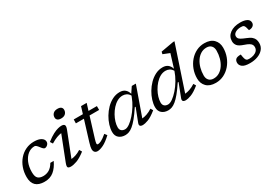

<svg xmlns="http://www.w3.org/2000/svg" viewBox="31 -1637 3610 2541"><g transform="rotate(-30 1835.5 -366.0)"><path d="M336 -465Q277.5 -465 232 -428.5Q186.5 -392 160.2 -329Q134 -266 134 -185.5Q134 -116 161.2 -90Q188.5 -64 241.5 -64Q290.5 -64 332 -87.8Q373.5 -111.5 407.5 -169.5H459Q419 -83.5 362 -36.8Q305 10 219.5 10Q41 10 41 -163.5Q41 -238.5 64.5 -303.5Q88 -368.5 130.8 -417.8Q173.5 -467 231.5 -494.5Q289.5 -522 358.5 -522Q428.5 -522 467 -497.8Q505.5 -473.5 505.5 -437Q505.5 -411 485.2 -392.2Q465 -373.5 443 -373.5Q424 -373.5 391 -419Q357.5 -465 336 -465Z M755.5 -661Q755.5 -696.5 778.8 -719.2Q802 -742 845.5 -742Q882 -742 899.8 -727Q917.5 -712 917.5 -687Q917.5 -652 894.2 -629Q871 -606 827.5 -606Q791 -606 773.2 -621Q755.5 -636 755.5 -661ZM586 -71.5 729 -438Q697.5 -434.5 657 -419.8Q616.5 -405 565.5 -373.5L540.5 -411.5Q602 -459.5 647.5 -483Q693 -506.5 725.2 -514.2Q757.5 -522 778.5 -522Q814 -522 825 -504Q836 -486 818.5 -440.5L675 -73.5Q707 -76 744.8 -88.2Q782.5 -100.5 823.5 -127L846 -89Q768 -29 713 -9.5Q658 10 621 10Q584.5 10 575.5 -5.8Q566.5 -21.5 586 -71.5Z M1077.5 -152Q1071 -130 1066.8 -113.2Q1062.5 -96.5 1062.5 -88.5Q1062.5 -76 1067 -72Q1071.5 -68 1081 -68Q1098.5 -68 1130 -82.8Q1161.5 -97.5 1217.5 -145L1244.5 -109.5Q1172 -41.5 1118.5 -15.8Q1065 10 1028 10Q1001.5 10 986 -6.2Q970.5 -22.5 970.5 -55Q970.5 -69 975 -90.5Q979.5 -112 990.5 -148.5L1084.5 -453H961.5L963 -512H1102.5L1135 -616.5H1221L1188.5 -512H1317V-453H1170.5Z M1678.5 -46 1756.5 -248.5H1744Q1689.5 -166.5 1647.2 -115.5Q1605 -64.5 1571.2 -37.2Q1537.5 -10 1509 0Q1480.5 10 1453.5 10Q1394.5 10 1357 -21.8Q1319.5 -53.5 1319.5 -113.5Q1319.5 -162 1336.8 -217.5Q1354 -273 1385.8 -326.8Q1417.5 -380.5 1461 -424.8Q1504.5 -469 1557 -495.5Q1609.5 -522 1668.5 -522Q1718 -522 1748.8 -496.8Q1779.5 -471.5 1792 -425.5L1850 -512H1912L1755.5 -70Q1788 -72 1828.2 -85.5Q1868.5 -99 1913 -128L1934.5 -92Q1856 -28.5 1803.2 -9.2Q1750.5 10 1722 10Q1657 10 1678.5 -46ZM1414 -131.5Q1414 -95 1434.5 -77Q1455 -59 1489.5 -59Q1519 -59 1558.8 -87Q1598.5 -115 1639.8 -161.5Q1681 -208 1716.8 -265Q1752.5 -322 1774 -380L1783 -403.5Q1762.5 -436.5 1736 -449.8Q1709.5 -463 1679.5 -463Q1635.5 -463 1595.8 -440.8Q1556 -418.5 1522.8 -381.5Q1489.5 -344.5 1465 -300.5Q1440.5 -256.5 1427.2 -212.2Q1414 -168 1414 -131.5Z M2590.5 -92Q2512 -28.5 2459.2 -9.2Q2406.5 10 2378 10Q2313 10 2334.5 -46L2412.5 -248.5H2400Q2345.5 -166.5 2303.2 -115.5Q2261 -64.5 2227.2 -37.2Q2193.5 -10 2165 0Q2136.5 10 2109.5 10Q2050.5 10 2013 -21.8Q1975.5 -53.5 1975.5 -113.5Q1975.5 -162 1992.8 -217.5Q2010 -273 2041.8 -326.8Q2073.5 -380.5 2117 -424.8Q2160.5 -469 2213 -495.5Q2265.5 -522 2324.5 -522Q2373 -522 2403.5 -497.8Q2434 -473.5 2447 -429.5L2510 -633.5L2411 -673L2419 -707.5L2614 -742H2635L2410.5 -69.5Q2443 -71.5 2483.5 -85.2Q2524 -99 2569 -128ZM2070 -131.5Q2070 -95 2090.5 -77Q2111 -59 2145.5 -59Q2175.5 -59 2216.2 -87.5Q2257 -116 2300 -164.8Q2343 -213.5 2379.8 -275.2Q2416.5 -337 2439 -403.5Q2418.5 -436.5 2392.2 -449.8Q2366 -463 2335.5 -463Q2291.5 -463 2251.8 -440.8Q2212 -418.5 2178.8 -381.5Q2145.5 -344.5 2121 -300.5Q2096.5 -256.5 2083.2 -212.2Q2070 -168 2070 -131.5Z M2961.5 -522Q3054.5 -522 3102.8 -473Q3151 -424 3151 -347Q3151 -275 3127 -210.5Q3103 -146 3060 -96.2Q3017 -46.5 2960 -18.2Q2903 10 2837 10Q2744 10 2695.8 -39Q2647.5 -88 2647.5 -165Q2647.5 -237 2671.5 -301.5Q2695.5 -366 2738.5 -415.8Q2781.5 -465.5 2838.5 -493.8Q2895.5 -522 2961.5 -522ZM2840 -54Q2889.5 -54 2929.2 -78.8Q2969 -103.5 2997.2 -146Q3025.5 -188.5 3040.5 -242.8Q3055.5 -297 3055.5 -356Q3055.5 -404 3030 -431Q3004.5 -458 2958.5 -458Q2909 -458 2869.2 -433.2Q2829.5 -408.5 2801.2 -366Q2773 -323.5 2758 -269.2Q2743 -215 2743 -156Q2743 -108 2768.8 -81Q2794.5 -54 2840 -54Z M3307 -151Q3312.5 -111 3318.5 -89.8Q3324.5 -68.5 3333 -59.5Q3341.5 -50.5 3351.5 -48Q3361.5 -45.5 3378 -45.5Q3415.5 -45.5 3447.5 -56.8Q3479.5 -68 3499 -90Q3518.5 -112 3518.5 -144Q3518.5 -164 3509.8 -180Q3501 -196 3477.5 -210.5Q3454 -225 3408.5 -240Q3340.5 -262.5 3317 -292Q3293.5 -321.5 3293.5 -361Q3293.5 -434.5 3353.2 -478.2Q3413 -522 3510 -522Q3574 -522 3611.2 -502Q3648.5 -482 3648.5 -441Q3648.5 -413 3626 -394.5Q3603.5 -376 3562.5 -376Q3549.5 -439 3534 -453Q3525.5 -461 3514.8 -463Q3504 -465 3487 -465Q3438 -465 3404.2 -444.8Q3370.5 -424.5 3370.5 -391.5Q3370.5 -374.5 3378 -361.2Q3385.5 -348 3409 -334.2Q3432.5 -320.5 3480.5 -301.5Q3529 -283 3553.5 -261.2Q3578 -239.5 3586.8 -214.5Q3595.5 -189.5 3595.5 -160.5Q3595.5 -107.5 3564 -69.2Q3532.5 -31 3478.8 -10.5Q3425 10 3358 10Q3277 10 3243.2 -16Q3209.5 -42 3209.5 -80Q3209.5 -113.5 3229.5 -132.2Q3249.5 -151 3307 -151Z"/></g></svg>

Font: Newsreader 6pt
Style: Italic
Weight: 400
Italic angle: -17°
Designer: Hugues Gentile
Foundry: Production Type
Version: Version 1.003; ttfautohint (v1.8.3)